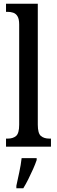

<svg xmlns="http://www.w3.org/2000/svg" viewBox="-20 -780 303 1021"><path d="M12 0V-43H22Q49 -43 65.5 -57Q82 -71 82 -117V-650Q82 -679 73 -693.5Q64 -708 50 -712.5Q36 -717 22 -717H12V-760H181V-117Q181 -71 197.5 -57Q214 -43 242 -43H251V0ZM67 208Q74 175 82.5 136Q91 97 95 61H175V71Q168 92 156 119Q144 146 130.5 173Q117 200 104 221H67Z"/></svg>

Font: Noto Serif Tamil ExtraCondensed Medium
Style: Regular
Weight: 500
Width: 2
Designer: Indian Type Foundry, Tom Grace, and the Monotype Design Team
Foundry: Monotype Imaging Inc.
Version: Version 2.004; ttfautohint (v1.8.4.7-5d5b)